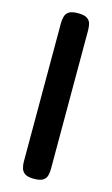

<svg xmlns="http://www.w3.org/2000/svg" viewBox="-115 -627 478 820"><g transform="rotate(15 124.0 -217.0)"><path d="M124 149Q97 149 84.5 140.5Q72 132 68 118Q64 104 64 89V-524Q64 -539 68 -553Q72 -567 84.5 -575Q97 -583 125 -583Q152 -583 164.5 -574.5Q177 -566 180.5 -552.5Q184 -539 184 -523V90Q184 105 180.5 118.5Q177 132 164.5 140.5Q152 149 124 149Z"/></g></svg>

Font: Fredoka Medium
Style: Regular
Weight: 500
Designer: Ben Nathan
Foundry: Milena B. Brandão, Ben Nathan
Version: Version 2.001